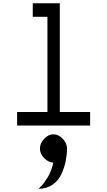

<svg xmlns="http://www.w3.org/2000/svg" viewBox="-20 -770 658 1178"><path d="M347 -83H533V0H85V-83H271V-667H181V-750H347ZM391 141Q391 178 383.5 216.5Q376 255 358 295.5Q340 336 304 362Q268 388 219 388H217Q217 387 234 370.5Q251 354 273.5 316.5Q296 279 307 228Q276 226 250.5 199.5Q225 173 225 141Q225 109 251 81.5Q277 54 308 54Q339 54 365 81.5Q391 109 391 141Z"/></svg>

Font: Hermit Light
Style: Regular
Weight: 300
Designer: Pablo Caro
Version: Version 2.000;PS 002.000;hotconv 1.0.88;makeotf.lib2.5.64775